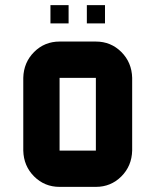

<svg xmlns="http://www.w3.org/2000/svg" viewBox="-20 -729 606 749"><path d="M354 -141.6V-425.3H212.4V-141.6ZM495.6 -141.6Q494.1 -81.5 453.4 -40.8Q412.6 0 354 0H212.4Q153.8 0 113 -40.8Q72.3 -81.5 70.8 -141.6V-425.3Q72.3 -485.4 113 -526.1Q153.8 -566.9 212.4 -566.9H354Q412.6 -566.9 453.4 -526.1Q494.1 -485.4 495.6 -425.3ZM247.6 -637.7H176.8V-709H247.6ZM389.6 -637.7H318.8V-709H389.6Z"/></svg>

Font: Blazma
Style: Regular
Weight: 400
Designer: GGBotNet
Version: 1.00